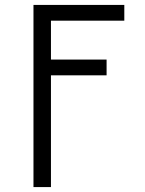

<svg xmlns="http://www.w3.org/2000/svg" viewBox="-20 -550 590 780"><path d="M116 210V-530H485V-466H187V-308H413V-244H187V210Z"/></svg>

Font: Lode Term
Style: Regular
Weight: 400
Monospace: yes
Designer: Belleve Invis
Foundry: Belleve Invis
Version: Version 29.2.0